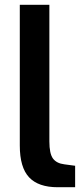

<svg xmlns="http://www.w3.org/2000/svg" viewBox="-20 -783 346 805"><path d="M63 -173V-763H187V-190Q187 -139 202 -118.5Q217 -98 250 -94L295 -88V2H222Q141 2 102 -39.5Q63 -81 63 -173Z"/></svg>

Font: Exo SemiBold
Style: Regular
Weight: 600
Designer: Natanael Gama
Foundry: Natanael Gama
Version: Version 1.500